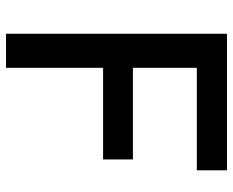

<svg xmlns="http://www.w3.org/2000/svg" viewBox="-88 -685 773 637"><g transform="rotate(90 298.5 -366.5)"><path d="M205 -322V0H92V-733H545V-633H205V-421H509V-322Z"/></g></svg>

Font: IBM Plex Sans JP Medium
Style: Regular
Weight: 500
Designer: Mike Abbink; Paul van der Laan; Pieter van Rosmalen; Wujin Sim; Yejin Wi; Jinhee Kim; Boomi Park; Yona Kim; Kichan Ma
Foundry: Sandoll Inc.
Version: Version 1.001